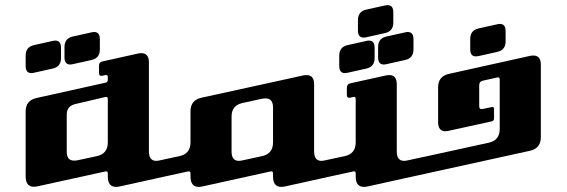

<svg xmlns="http://www.w3.org/2000/svg" viewBox="-20 -731 2222 753"><path d="M402.8 -418.5C402.8 -412.1 399.9 -408.2 393.6 -406.7L123.5 -346.7C94.7 -340.3 80.6 -322.8 80.6 -293.5V-39.1C80.6 -12.2 91.3 1.5 113.3 1.5C117.7 1.5 123 0.5 128.4 -0.5L393.1 -58.6C399.4 -60.1 402.8 -57.6 402.8 -51.3V-38.6C402.8 -11.7 413.6 2 435.5 2C439.9 2 445.3 1 450.7 0L671.9 -48.8V-116.2L606.9 -102.1C601.6 -101.1 597.2 -100.1 592.8 -100.1C573.7 -100.1 564 -112.3 564 -136.7V-486.3C564 -510.3 554.2 -522.5 534.7 -522.5C530.8 -522.5 525.9 -522 521 -521L382.3 -490.2C372.6 -488.3 368.2 -482.4 368.2 -472.7V-445.8C368.2 -436 372.6 -431.6 382.3 -434.1L393.1 -436.5C399.4 -438 402.8 -435.1 402.8 -428.7ZM241.7 -280.8C241.7 -303.7 252.4 -317.4 274.9 -322.8L393.1 -350.6C399.4 -352.1 402.8 -349.1 402.8 -342.8V-172.4C402.8 -143.1 388.7 -125 359.9 -118.7L284.7 -102.5C279.8 -101.6 275.4 -101.1 271 -101.1C251 -101.1 241.7 -112.3 241.7 -137.2ZM80.6 -512.7C80.6 -535.6 91.3 -549.3 113.8 -554.2L186 -570.3C189.9 -571.3 193.8 -571.8 196.8 -571.8C211.9 -571.8 219.2 -562.5 219.2 -543.5V-503.4C219.2 -480.5 208.5 -466.8 186 -461.9L113.8 -445.8C109.9 -444.8 106 -444.3 103 -444.3C87.9 -444.3 80.6 -453.6 80.6 -472.7ZM232.9 -546.4C232.9 -569.3 243.7 -583 266.1 -587.9L338.4 -604C342.3 -605 346.2 -605.5 349.1 -605.5C364.3 -605.5 371.6 -596.2 371.6 -577.1V-537.1C371.6 -514.2 360.8 -500.5 338.4 -495.6L266.1 -479.5C262.2 -478.5 258.3 -478 255.4 -478C240.2 -478 232.9 -487.3 232.9 -506.3Z M770 -347.7C741.2 -341.3 727.1 -323.7 727.1 -294.4V-172.4C727.1 -143.1 712.9 -125 684.1 -118.7L618.7 -104.5V-37.1L717.3 -58.6C723.6 -60.1 727.1 -57.6 727.1 -51.3V-38.6C727.1 -11.7 737.8 2 759.8 2C764.2 2 769.5 1 774.9 0L1041 -58.6C1047.4 -60.1 1050.8 -57.6 1050.8 -51.3V-38.6C1050.8 -11.7 1061.5 2 1083.5 2C1087.9 2 1093.3 1 1098.6 0L1319.8 -48.8V-116.2L1254.9 -102.1C1249.5 -101.1 1245.1 -100.1 1240.7 -100.1C1221.7 -100.1 1211.9 -112.3 1211.9 -136.7V-400.4C1211.9 -424.3 1202.1 -436.5 1182.6 -436.5C1178.7 -436.5 1173.8 -436 1168.9 -435.1ZM1007.8 -343.8C1012.7 -344.7 1017.6 -345.2 1021.5 -345.2C1041 -345.2 1050.8 -333 1050.8 -309.1V-172.4C1050.8 -143.1 1036.6 -125 1007.8 -118.7L931.2 -102.1C925.8 -101.1 921.4 -100.1 917 -100.1C897.9 -100.1 888.2 -112.3 888.2 -136.7V-273.9C888.2 -303.2 902.3 -320.8 931.2 -327.1Z M1375 -38.6C1375 -11.7 1385.7 2 1407.7 2C1412.1 2 1417.5 1 1422.9 0L1644 -48.8V-116.2L1579.1 -102.1C1573.7 -101.1 1569.3 -100.1 1564.9 -100.1C1545.9 -100.1 1536.1 -112.3 1536.1 -136.7V-400.4C1536.1 -424.3 1526.4 -436.5 1506.8 -436.5C1502.9 -436.5 1498 -436 1493.2 -435.1L1354.5 -404.3C1344.7 -402.3 1340.3 -396.5 1340.3 -386.7V-359.9C1340.3 -350.1 1344.7 -345.7 1354.5 -348.1L1365.2 -350.6C1371.6 -352.1 1375 -349.1 1375 -342.8V-172.4C1375 -143.1 1360.8 -125 1332 -118.7L1266.6 -104.5V-37.1L1365.2 -58.6C1371.6 -60.1 1375 -57.6 1375 -51.3ZM1462.9 -546.4C1462.9 -569.3 1473.6 -583 1496.1 -587.9L1568.4 -604C1572.3 -605 1576.2 -605.5 1579.1 -605.5C1594.2 -605.5 1601.6 -596.2 1601.6 -577.1V-537.1C1601.6 -514.2 1590.8 -500.5 1568.4 -495.6L1496.1 -479.5C1492.2 -478.5 1488.3 -478 1485.4 -478C1470.2 -478 1462.9 -487.3 1462.9 -506.3ZM1310.5 -512.7C1310.5 -535.6 1321.3 -549.3 1343.8 -554.2L1416 -570.3C1419.9 -571.3 1423.8 -571.8 1426.8 -571.8C1441.9 -571.8 1449.2 -562.5 1449.2 -543.5V-503.4C1449.2 -480.5 1438.5 -466.8 1416 -461.9L1343.8 -445.8C1339.8 -444.8 1335.9 -444.3 1333 -444.3C1317.9 -444.3 1310.5 -453.6 1310.5 -472.7ZM1383.8 -651.9C1383.8 -674.8 1394.5 -688.5 1417 -693.4L1489.3 -709.5C1493.2 -710.4 1497.1 -710.9 1500 -710.9C1515.1 -710.9 1522.5 -701.7 1522.5 -682.6V-642.6C1522.5 -619.6 1511.7 -606 1489.3 -601.1L1417 -585C1413.1 -584 1409.2 -583.5 1406.2 -583.5C1391.1 -583.5 1383.8 -592.8 1383.8 -611.8Z M2058.1 -139.6C2086.9 -146 2101.1 -163.6 2101.1 -192.9V-477.1C2101.1 -501 2091.3 -513.2 2071.8 -513.2C2067.9 -513.2 2063 -512.7 2058.1 -511.7L1741.2 -441.4C1712.4 -435.1 1698.2 -417.5 1698.2 -388.2V-252.4C1698.2 -228.5 1707.5 -216.3 1727.1 -216.3C1731.4 -216.3 1735.8 -217.3 1741.2 -218.3L1908.2 -254.9C1914.6 -256.3 1917.5 -260.3 1917.5 -267.1V-303.7C1917.5 -310.1 1914.6 -312.5 1908.2 -311L1873.5 -303.7C1864.3 -301.3 1859.4 -305.2 1859.4 -314.9V-397C1859.4 -406.7 1864.3 -412.6 1873.5 -414.6L1930.2 -427.2C1936.5 -428.7 1939.9 -425.8 1939.9 -419.4V-225.1C1939.9 -195.8 1925.8 -177.7 1897 -171.4L1591.3 -104.5V-37.1ZM1824.2 -578.1C1824.2 -601.1 1835 -614.7 1857.4 -619.6L1929.7 -635.7C1933.6 -636.7 1937.5 -637.2 1940.4 -637.2C1955.6 -637.2 1962.9 -627.9 1962.9 -608.9V-568.8C1962.9 -545.9 1952.1 -532.2 1929.7 -527.3L1857.4 -511.2C1853.5 -510.3 1849.6 -509.8 1846.7 -509.8C1831.5 -509.8 1824.2 -519 1824.2 -538.1Z"/></svg>

Font: QTS-Omar 
Style: Regular
Weight: 400
Designer: Mohammed Abd El khaliq
Foundry: QafType Studio
Version: Version 1.001